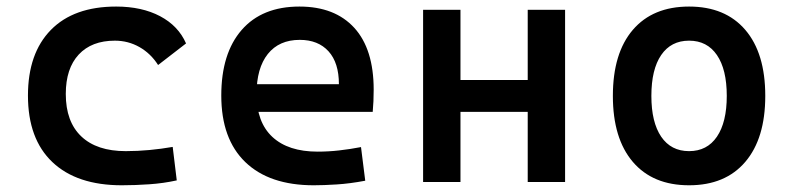

<svg xmlns="http://www.w3.org/2000/svg" viewBox="-20 -547 2384 577"><path d="M346.2 9.8Q210.9 9.8 137.5 -59.8Q64 -129.4 64 -259.8Q64 -386.7 132.8 -457Q201.7 -527.3 329.1 -527.3Q406.2 -527.3 461.2 -498.3Q516.1 -469.2 539.1 -416.5L455.1 -351.6Q433.1 -386.2 399.2 -405.5Q365.2 -424.8 325.2 -424.8Q255.4 -424.8 216.6 -383.1Q177.7 -341.3 177.7 -264.6Q177.7 -181.2 224.4 -137Q271 -92.8 357.9 -92.8Q393.6 -92.8 429.4 -96.2Q465.3 -99.6 499 -105.5L511.2 -4.9Q471.2 3.9 428.7 6.8Q386.2 9.8 346.2 9.8Z M922.9 9.8Q789.6 9.8 717.3 -59.8Q645 -129.4 645 -259.8Q645 -386.7 706.3 -457Q767.6 -527.3 879.9 -527.3Q986.3 -527.3 1044.7 -463.4Q1103 -399.4 1103 -277.3Q1103 -242.2 1100.1 -210.9H731.9V-293.9H998.5Q998.5 -358.4 967.3 -392.8Q936 -427.2 880.9 -427.2Q818.8 -427.2 784.9 -384.8Q751 -342.3 751 -264.6Q751 -179.7 798.6 -135.5Q846.2 -91.3 934.6 -91.3Q967.3 -91.3 999.5 -95Q1031.7 -98.6 1064.9 -105L1077.6 -3.9Q1030.8 4.9 991.7 7.3Q952.6 9.8 922.9 9.8Z M1565.9 0V-517.6H1678.2V0ZM1251.5 0V-517.6H1363.8V0ZM1298.8 -210.9V-306.6H1642.1V-210.9Z M2050.8 9.8Q1941.9 9.8 1881.8 -60.5Q1821.8 -130.9 1821.8 -258.8Q1821.8 -387.2 1881.8 -457.3Q1941.9 -527.3 2050.8 -527.3Q2159.7 -527.3 2219.7 -457.3Q2279.8 -387.2 2279.8 -258.8Q2279.8 -130.9 2219.7 -60.5Q2159.7 9.8 2050.8 9.8ZM2050.8 -92.8Q2105 -92.8 2134.5 -136.2Q2164.1 -179.7 2164.1 -258.8Q2164.1 -338.4 2134.5 -381.6Q2105 -424.8 2050.8 -424.8Q1996.6 -424.8 1967 -381.6Q1937.5 -338.4 1937.5 -258.8Q1937.5 -179.7 1967 -136.2Q1996.6 -92.8 2050.8 -92.8Z"/></svg>

Font: Cascadia Mono Medium
Style: Regular
Weight: 500
Monospace: yes
Designer: Aaron Bell
Foundry: Saja Typeworks
Version: Version 2407.024